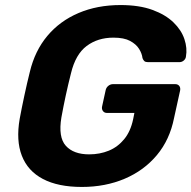

<svg xmlns="http://www.w3.org/2000/svg" viewBox="-20 -730 758 760"><path d="M304 10Q210 10 150 -21.5Q90 -53 66.5 -113.5Q43 -174 58 -260Q66 -303 76.5 -352Q87 -401 98 -445Q118 -529 167.5 -588Q217 -647 291 -678.5Q365 -710 457 -710Q531 -710 583 -691Q635 -672 666.5 -641.5Q698 -611 710 -575Q722 -539 716 -506Q715 -497 707.5 -490.5Q700 -484 690 -484H566Q556 -484 551.5 -488Q547 -492 544 -500Q542 -518 530.5 -536.5Q519 -555 495 -568Q471 -581 429 -581Q367 -581 323 -548Q279 -515 261 -440Q250 -397 240.5 -353Q231 -309 223 -265Q210 -187 240.5 -153Q271 -119 333 -119Q375 -119 410.5 -133.5Q446 -148 471.5 -179Q497 -210 507 -258L512 -283H403Q393 -283 387.5 -290.5Q382 -298 384 -308L398 -372Q400 -383 408.5 -390Q417 -397 428 -397H673Q684 -397 689.5 -390Q695 -383 693 -372L669 -263Q652 -177 601 -116Q550 -55 473.5 -22.5Q397 10 304 10Z"/></svg>

Font: Rubik Light SemiBold
Style: Italic
Weight: 600
Italic angle: -12°
Version: Version 2.104